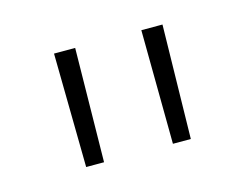

<svg xmlns="http://www.w3.org/2000/svg" viewBox="-46 -766 439 342"><g transform="rotate(-15 174.0 -595.0)"><path d="M74 -700H113L110 -490H77ZM235 -700H274L270 -490H237Z"/></g></svg>

Font: Cairo ExtraLight
Style: Regular
Weight: 250
Designer: Mohamed Gaber, the designers of Titillium
Foundry: Kief Type Foundry
Version: Version 2.009; ttfautohint (v1.5.33-1714) -l 8 -r 50 -G 200 